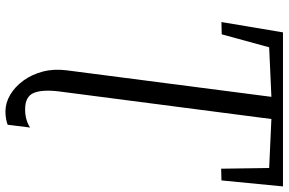

<svg xmlns="http://www.w3.org/2000/svg" viewBox="-193 -590 1034 688"><g transform="rotate(90 324.0 -246.0)"><path d="M379.5 251.5Q348.5 251.5 319.8 234.5Q291 217.5 269 187.5Q247 157.5 236.5 117.8Q226 78 232 32L327 -701.5L149.5 -693.5L103 -523.5L59 -522.5L96 -743H648L626.5 -522.5L584.5 -521.5L582 -693.5L406.5 -701.5L308 56.5Q300 118 312.8 149.5Q325.5 181 371.5 181Q392 181 409 176Q426 171 437 163L427 243.5Q420 246.5 407.2 249Q394.5 251.5 379.5 251.5Z"/></g></svg>

Font: Merriweather 36pt Light
Style: Italic
Weight: 300
Italic angle: -7.8°
Version: Version 2.101